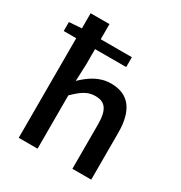

<svg xmlns="http://www.w3.org/2000/svg" viewBox="-167 -827 889 945"><g transform="rotate(30 277.5 -354.0)"><path d="M336 -459C269 -459 220 -423 178 -383L182 -479V-566H359V-622H182V-708H75V-622L4 -617V-566H75V0H182V-303C225 -345 255 -367 300 -367C356 -367 380 -335 380 -251V0H487V-265C487 -389 441 -459 336 -459Z"/></g></svg>

Font: Cambridge Sans Medium
Style: Regular
Weight: 500
Version: Version 2.020;PS 002.020;hotconv 1.0.88;makeotf.lib2.5.64775